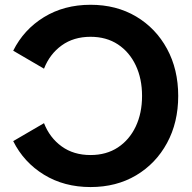

<svg xmlns="http://www.w3.org/2000/svg" viewBox="-20 -755 786 788"><path d="M160.6 -473.1 34.2 -546.9Q77.6 -633.8 160.4 -684.6Q243.2 -735.4 351.6 -735.4Q457.5 -735.4 538.6 -687.3Q619.6 -639.2 665.5 -554.7Q711.4 -470.2 711.4 -361.3Q711.4 -252.4 665.5 -168Q619.6 -83.5 538.6 -35.4Q457.5 12.7 351.6 12.7Q243.2 12.7 160.4 -38.1Q77.6 -88.9 34.2 -175.8L160.6 -249.5Q184.1 -189.5 233.2 -154.1Q282.2 -118.7 351.6 -118.7Q416.5 -118.7 463.9 -149.9Q511.2 -181.2 537.1 -235.8Q563 -290.5 563 -361.3Q563 -432.1 537.1 -486.8Q511.2 -541.5 463.9 -572.8Q416.5 -604 351.6 -604Q282.2 -604 233.2 -568.6Q184.1 -533.2 160.6 -473.1Z"/></svg>

Font: Giphurs
Style: Bold
Weight: 700
Version: Version 0.920; ttfautohint (v1.8.4.7-5d5b)